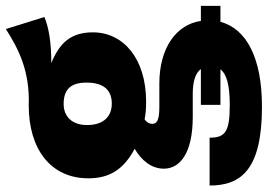

<svg xmlns="http://www.w3.org/2000/svg" viewBox="-146 -520 891 638"><g transform="rotate(-90 299.0 -201.5)"><path d="M598 21H548C536 -61 458 -117 340 -117H262C212 -117 206 -128 206 -141C206 -151 212 -160 221 -166C240 -162 258 -161 280 -161C422 -161 510 -236 510 -338C510 -409 477 -448 408 -476C476 -476 525 -484 561 -499L521 -627C455 -585 382 -547 267 -551C122 -551 25 -478 25 -353C25 -285 52 -237 123 -199C84 -176 57 -143 57 -102C57 -50 106 -6 229 -6H305C345 -6 374 2 388 21H269V86H387C371 107 334 117 268 117C178 117 160 101 160 50H1C1 154 53 224 263 224C426 224 522 172 545 86H598ZM272 -435C320 -435 343 -412 343 -359C343 -303 319 -275 273 -275C231 -275 202 -302 202 -357C202 -407 230 -435 272 -435Z"/></g></svg>

Font: Fira Sans ExtraBold
Style: Regular
Weight: 800
Designer: bBox Type GmbH & Carrois Corporate GbR & Edenspiekermann AG
Foundry: bBox Type GmbH & Carrois Corporate GbR & Edenspiekermann AG
Version: Version 4.300;PS 004.300;hotconv 1.0.88;makeotf.lib2.5.64775